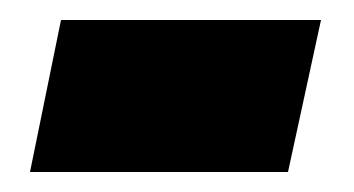

<svg xmlns="http://www.w3.org/2000/svg" viewBox="-20 -364 354 192"><path d="M10 -192H268L301 -344H41Z"/></svg>

Font: Noto Sans Condensed Black
Style: Italic
Weight: 900
Width: 3
Italic angle: -12°
Designer: Monotype Design Team
Foundry: Monotype Imaging Inc.
Version: Version 2.013